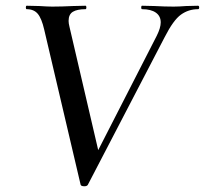

<svg xmlns="http://www.w3.org/2000/svg" viewBox="-20 -645 714 669"><path d="M73 -613Q70 -613 70 -619Q70 -625 73 -625L117 -624Q147 -622 162 -622Q195 -622 235 -624L278 -625Q281 -625 281 -619Q281 -613 278 -613Q249 -613 234 -604Q219 -595 219 -572Q219 -564 222 -552L328 -97L269 -18L526 -520Q540 -548 540 -567Q540 -589 523 -601Q506 -613 475 -613Q472 -613 472 -619Q472 -625 475 -625L518 -624Q554 -622 585 -622Q603 -622 629 -624L670 -625Q674 -625 674 -619Q674 -613 670 -613Q637 -613 610.5 -594Q584 -575 554 -516L286 -1Q283 4 274 4Q263 4 261 -1L134 -542Q125 -581 111.5 -597Q98 -613 73 -613Z"/></svg>

Font: Cormorant Garamond SemiBold
Style: Italic
Weight: 600
Italic angle: -10°
Designer: Christian Thalmann (Catharsis Fonts)
Foundry: Catharsis Fonts
Version: Version 4.000